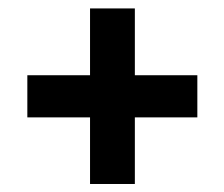

<svg xmlns="http://www.w3.org/2000/svg" viewBox="-20 -544 546 467"><path d="M308 -96.5H199V-523.5H308ZM46.5 -258.5V-361H460V-258.5Z"/></svg>

Font: Anek Tamil Medium SemiBold
Style: Regular
Weight: 600
Version: Version 1.003